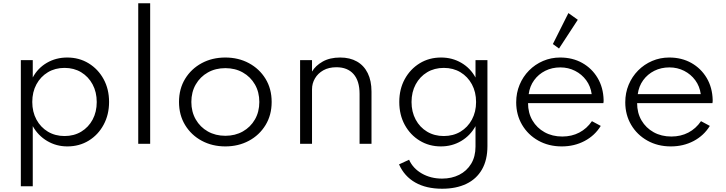

<svg xmlns="http://www.w3.org/2000/svg" viewBox="-20 -880 4446 1175"><path d="M107.5 260V-512H180.5V-406Q211.5 -463.5 267.2 -495.8Q323 -528 391 -528Q464.5 -528 522.5 -492.5Q580.5 -457 614 -395.8Q647.5 -334.5 647.5 -256Q647.5 -178.5 614.2 -116.8Q581 -55 523.2 -19.5Q465.5 16 392 16Q325 16 269 -17Q213 -50 180.5 -108V260ZM375 -47.5Q432.5 -47.5 477 -74.2Q521.5 -101 546.8 -148Q572 -195 572 -255.5Q572 -316.5 546.5 -363.8Q521 -411 476.8 -437.8Q432.5 -464.5 375 -464.5Q317.5 -464.5 273 -437.8Q228.5 -411 203 -364Q177.5 -317 177.5 -256Q177.5 -195.5 203 -148.2Q228.5 -101 273.2 -74.2Q318 -47.5 375 -47.5Z M826 0V-860H899V0Z M1359 16Q1279 16 1214.8 -18.5Q1150.5 -53 1113 -114.5Q1075.5 -176 1075.5 -256Q1075.5 -336.5 1113 -397.8Q1150.5 -459 1214.5 -493.5Q1278.5 -528 1359 -528Q1439 -528 1503.2 -493.5Q1567.5 -459 1605 -397.8Q1642.5 -336.5 1642.5 -256Q1642.5 -176 1605 -114.5Q1567.5 -53 1503.2 -18.5Q1439 16 1359 16ZM1359 -49Q1419 -49 1466 -75.5Q1513 -102 1540 -148.8Q1567 -195.5 1567 -256Q1567 -316.5 1540 -363.2Q1513 -410 1466 -436.5Q1419 -463 1359 -463Q1299 -463 1252 -436.5Q1205 -410 1178 -363.2Q1151 -316.5 1151 -256Q1151 -196 1178 -149Q1205 -102 1252 -75.5Q1299 -49 1359 -49Z M1816.5 0V-512H1889.5V-442Q1910.5 -478 1954.5 -503Q1998.5 -528 2062 -528Q2121.5 -528 2164.5 -503.5Q2207.5 -479 2230.5 -432.2Q2253.5 -385.5 2253.5 -319.5V0H2180.5V-305.5Q2180.5 -385 2143.5 -426.8Q2106.5 -468.5 2039 -468.5Q1992 -468.5 1958.8 -449.8Q1925.5 -431 1907.5 -400.2Q1889.5 -369.5 1889.5 -333.5V0Z M2685.5 275Q2588.5 275 2521.5 237Q2454.5 199 2422 126L2483.5 97.5Q2507 150.5 2561.5 181.8Q2616 213 2685.5 213Q2744 213 2790.2 189.8Q2836.5 166.5 2863.2 122.5Q2890 78.5 2890 17V-108Q2858 -50 2802.2 -17Q2746.5 16 2678 16Q2606.5 16 2548.8 -19Q2491 -54 2457.2 -115.5Q2423.5 -177 2423.5 -256Q2423.5 -334.5 2457 -395.8Q2490.5 -457 2548.2 -492.5Q2606 -528 2679.5 -528Q2747.5 -528 2803.2 -495.5Q2859 -463 2890 -405.5V-512H2963V14Q2963 99 2929.5 157.2Q2896 215.5 2833.8 245.2Q2771.5 275 2685.5 275ZM2695.5 -47.5Q2753.5 -47.5 2798 -74.2Q2842.5 -101 2868 -148.2Q2893.5 -195.5 2893.5 -255.5Q2893.5 -316.5 2868 -363.8Q2842.5 -411 2798 -437.8Q2753.5 -464.5 2696 -464.5Q2638.5 -464.5 2594 -437.8Q2549.5 -411 2524 -363.8Q2498.5 -316.5 2498.5 -255.5Q2498.5 -195.5 2523.8 -148.2Q2549 -101 2593.8 -74.2Q2638.5 -47.5 2695.5 -47.5Z M3418 16Q3337.5 16 3274.2 -19.5Q3211 -55 3175 -116.2Q3139 -177.5 3139 -254Q3139 -311.5 3159.8 -361.2Q3180.5 -411 3217.5 -448.5Q3254.5 -486 3303.5 -507Q3352.5 -528 3408 -528Q3484 -528 3543.2 -494.8Q3602.5 -461.5 3637.2 -403Q3672 -344.5 3674 -268Q3674 -262 3673.8 -258.2Q3673.5 -254.5 3672.5 -249H3211.5Q3211.5 -189 3238.5 -143Q3265.5 -97 3312.8 -70.8Q3360 -44.5 3421 -44.5Q3479 -44.5 3525.2 -68.8Q3571.5 -93 3602.5 -138.5L3656.5 -109.5Q3620 -50 3557.2 -17Q3494.5 16 3418 16ZM3215.5 -304H3601Q3594.5 -352 3567.5 -388.8Q3540.5 -425.5 3499.2 -446.5Q3458 -467.5 3409 -467.5Q3358.5 -467.5 3317 -446.8Q3275.5 -426 3248.8 -389.2Q3222 -352.5 3215.5 -304ZM3401 -583 3363.5 -610.5 3458.5 -800 3516 -759Z M4085.5 16Q4005 16 3941.8 -19.5Q3878.5 -55 3842.5 -116.2Q3806.5 -177.5 3806.5 -254Q3806.5 -311.5 3827.2 -361.2Q3848 -411 3885 -448.5Q3922 -486 3971 -507Q4020 -528 4075.5 -528Q4151.5 -528 4210.8 -494.8Q4270 -461.5 4304.8 -403Q4339.5 -344.5 4341.5 -268Q4341.5 -262 4341.2 -258.2Q4341 -254.5 4340 -249H3879Q3879 -189 3906 -143Q3933 -97 3980.2 -70.8Q4027.5 -44.5 4088.5 -44.5Q4146.5 -44.5 4192.8 -68.8Q4239 -93 4270 -138.5L4324 -109.5Q4287.5 -50 4224.8 -17Q4162 16 4085.5 16ZM3883 -304H4268.5Q4262 -352 4235 -388.8Q4208 -425.5 4166.8 -446.5Q4125.5 -467.5 4076.5 -467.5Q4026 -467.5 3984.5 -446.8Q3943 -426 3916.2 -389.2Q3889.5 -352.5 3883 -304Z"/></svg>

Font: Spartan Thin
Style: Regular
Weight: 400
Version: Version 1.004